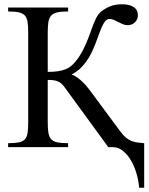

<svg xmlns="http://www.w3.org/2000/svg" viewBox="-20 -698 707 911"><path d="M640.1 192.9Q637.7 158.7 627.4 124.3Q617.2 89.8 600.8 62.3Q584.5 34.7 562.5 17.3Q540.5 0 514.2 0H493.7L287.6 -282.7Q279.8 -293.9 271.7 -301Q263.7 -308.1 254.2 -312Q244.6 -315.9 232.9 -317.4Q221.2 -318.8 206.5 -318.8V-117.7Q206.5 -86.9 209.7 -67.6Q212.9 -48.3 223.1 -37.4Q233.4 -26.4 252.4 -22.5Q271.5 -18.6 303.2 -18.6V0H18.6V-18.6Q50.8 -18.6 69.6 -22.5Q88.4 -26.4 98.1 -37.1Q107.9 -47.9 110.8 -67.1Q113.8 -86.4 113.8 -117.7V-544.4Q113.8 -574.7 110.8 -594Q107.9 -613.3 97.9 -624.3Q87.9 -635.3 69.1 -639.4Q50.3 -643.6 18.6 -643.6V-662.1H303.2V-643.6Q271.5 -643.6 252.4 -639.4Q233.4 -635.3 223.1 -624.3Q212.9 -613.3 209.7 -594Q206.5 -574.7 206.5 -544.4V-356.9Q234.9 -356.9 255.1 -360.1Q275.4 -363.3 290.3 -369.1Q305.2 -375 316.2 -383.8Q327.1 -392.6 336.9 -404.3Q353.5 -423.8 366.2 -446.5Q378.9 -469.2 388.9 -492.7Q398.9 -516.1 407 -538.8Q415 -561.5 422.6 -581.1Q430.2 -600.6 438.2 -616Q446.3 -631.3 456.1 -640.1Q474.6 -655.8 499.3 -666.7Q523.9 -677.7 559.1 -677.7Q594.2 -677.7 614.3 -664.6Q634.3 -651.4 634.3 -624.5Q634.3 -614.7 630.4 -606.4Q626.5 -598.1 619.9 -591.8Q613.3 -585.4 604.5 -582Q595.7 -578.6 585.9 -578.6Q573.2 -578.6 562.5 -583.3Q551.8 -587.9 541.5 -593.3Q531.2 -598.6 521 -603.3Q510.7 -607.9 499.5 -607.9Q488.3 -607.9 480 -598.4Q471.7 -588.9 464.4 -572.8Q457 -556.6 449.7 -535.9Q442.4 -515.1 433.6 -492.7Q424.8 -470.2 414.1 -447.5Q403.3 -424.8 388.7 -405.3Q379.9 -393.6 373 -385.7Q366.2 -377.9 358.9 -371.3Q351.6 -364.7 342.3 -358.4Q333 -352.1 319.3 -343.8Q336.9 -339.8 361.6 -318.6Q386.2 -297.4 410.6 -263.7L551.8 -73.2Q564.5 -55.7 577.4 -45.2Q590.3 -34.7 603.8 -29.3Q617.2 -23.9 632.1 -22Q647 -20 664.1 -18.6V192.9Z"/></svg>

Font: Doulos SIL
Style: Regular
Weight: 400
Designer: Walt Agee, Victor Gaultney, Peter Martin, Debbi Hosken
Foundry: SIL International
Version: Version 4.110; 2011; Maintenance release